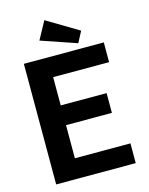

<svg xmlns="http://www.w3.org/2000/svg" viewBox="-120 -882 741 958"><g transform="rotate(-15 250.0 -403.5)"><path d="M49 0V-623H462V-521H173V-375H410V-273H173V-102H460V0ZM338 -652 154 -715 204 -807 368 -709Z"/></g></svg>

Font: Inconsolata ExtraBold
Style: Regular
Weight: 800
Designer: Raph Levien, Cyreal, Brenton Simpson
Foundry: Raph Levien, Cyreal, Google
Version: Version 3.001